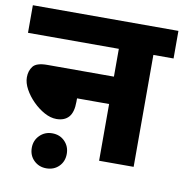

<svg xmlns="http://www.w3.org/2000/svg" viewBox="-79 -696 806 843"><g transform="rotate(10 324.5 -274.5)"><path d="M0 -622H649V-499H559V0H405V-253H262V-238Q262 -191 243 -169.5Q224 -148 188 -148Q162 -148 134.5 -163Q107 -178 83 -202Q59 -226 44 -253.5Q29 -281 29 -306Q29 -335 44.5 -355Q60 -375 108 -375H405V-499H0ZM104 -5Q104 -38 126.5 -60.5Q149 -83 182 -83Q216 -83 238 -60.5Q260 -38 260 -5Q260 29 238 51Q216 73 182 73Q149 73 126.5 51Q104 29 104 -5Z"/></g></svg>

Font: Noto Sans ExtraBold
Style: Italic
Weight: 800
Italic angle: -12°
Designer: Monotype Design Team
Foundry: Monotype Imaging Inc.
Version: Version 2.013; ttfautohint (v1.8.4.7-5d5b)